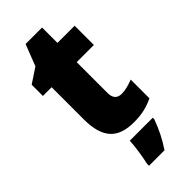

<svg xmlns="http://www.w3.org/2000/svg" viewBox="-280 -712 980 980"><g transform="rotate(-45 210.5 -221.5)"><path d="M311 -137C280 -137 263 -155 263 -191V-414H387V-553H263V-664H144L99 -548L19 -495V-414H82V-182C82 -39 144 10 253 10C315 10 355 -2 395 -21V-156C365 -145 339 -137 311 -137ZM337 72V61H171C170 100 159 168 150 207V221H262C296 170 317 126 337 72Z"/></g></svg>

Font: Noto Sans Arabic UI SmCn Bk
Style: Regular
Weight: 900
Width: 4
Designer: Monotype Design Team, Nadine Chahine and Nizar Qandah
Foundry: Monotype Imaging Inc.
Version: Version 2.010